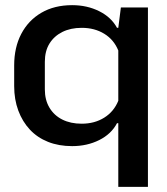

<svg xmlns="http://www.w3.org/2000/svg" viewBox="-20 -558 647 745"><path d="M439 167V-80H434Q412 -38 365 -14.5Q318 9 260 9Q208 9 166.5 -7.5Q125 -24 96 -55Q67 -86 51 -129Q35 -172 35 -224V-304Q35 -374 62.5 -426.5Q90 -479 140.5 -508.5Q191 -538 260 -538Q318 -538 365 -514.5Q412 -491 434 -450H439L449 -529H554V167ZM297 -78Q347 -78 384.5 -101.5Q422 -125 439 -167V-362Q422 -404 384.5 -427Q347 -450 297 -450Q254 -450 222 -434Q190 -418 172 -389Q154 -360 154 -318V-211Q154 -170 172 -140Q190 -110 222 -94Q254 -78 297 -78Z"/></svg>

Font: Hubot Sans Condensed ExtraLight Medium
Style: Regular
Weight: 500
Version: Version 2.000